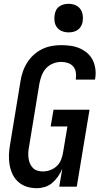

<svg xmlns="http://www.w3.org/2000/svg" viewBox="-20 -980 540 1008"><path d="M173 8Q145 8 120 0Q95 -8 76 -25Q57 -42 46 -65Q35 -88 30.5 -114Q26 -140 27 -167Q28 -194 33 -222L88 -556Q92 -581 100.5 -605.5Q109 -630 123.5 -652.5Q138 -675 158 -693Q178 -711 202 -722.5Q226 -734 251 -738.5Q276 -743 301 -743Q326 -743 351 -739.5Q376 -736 398 -726.5Q420 -717 438 -701.5Q456 -686 466.5 -665Q477 -644 480.5 -619Q484 -594 480 -569Q479 -567 479 -565.5Q479 -564 478 -562H378Q378 -563 378 -563.5Q378 -564 378 -565Q381 -583 378 -601Q375 -619 364 -631.5Q353 -644 336 -649.5Q319 -655 301 -655Q280 -655 258.5 -646.5Q237 -638 222 -621.5Q207 -605 199 -584Q191 -563 187 -542L132 -207Q129 -192 128.5 -177Q128 -162 130 -148Q132 -134 137.5 -121Q143 -108 153 -98Q163 -88 177 -84Q191 -80 206 -80Q225 -80 244 -87Q263 -94 278 -108Q293 -122 300.5 -141Q308 -160 311 -179L334 -316H246L261 -404H450L383 0H291L307 -94Q298 -73 285 -54Q272 -35 254.5 -20Q237 -5 215.5 1.5Q194 8 173 8ZM340 -810Q322 -810 305.5 -816.5Q289 -823 279 -836.5Q269 -850 266.5 -867.5Q264 -885 267 -903Q269 -916 275 -927.5Q281 -939 292 -946.5Q303 -954 315.5 -957Q328 -960 340 -960Q358 -960 374.5 -953.5Q391 -947 401 -933.5Q411 -920 414 -902.5Q417 -885 414 -867Q412 -854 405.5 -842.5Q399 -831 388.5 -823.5Q378 -816 365.5 -813Q353 -810 340 -810Z"/></svg>

Font: Iosevka Curly Semibold Oblique
Style: Regular
Weight: 600
Italic angle: -9°
Monospace: yes
Designer: Belleve Invis
Foundry: Belleve Invis
Version: Version 11.1.0; ttfautohint (v1.8.3)